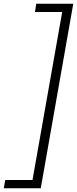

<svg xmlns="http://www.w3.org/2000/svg" viewBox="-59 -892 410 1022"><path d="M158 110H-39L-31 66H114L272 -828H127L134 -872H331Z"/></svg>

Font: Open Sauce One Light Italic
Style: Regular
Weight: 300
Italic angle: -10°
Designer: Alfredo Marco Pradil
Foundry: Creative Sauce Fz LLC
Version: Version 1.477